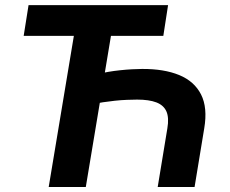

<svg xmlns="http://www.w3.org/2000/svg" viewBox="-20 -748 920 768"><path d="M652.3 -727.5 633.3 -604.5H74.7L94.2 -727.5ZM758.3 0H610.8L649.4 -234.4Q656.7 -276.9 645.8 -302Q634.8 -327.1 605.5 -338.4Q576.2 -349.6 528.3 -349.6Q510.7 -349.6 487.3 -348.6Q463.9 -347.7 439 -345Q414.1 -342.3 391.4 -338.9Q368.7 -335.4 353.5 -331.1L373 -451.7Q389.2 -456.5 412.1 -460.4Q435.1 -464.4 460.2 -467Q485.4 -469.7 508.3 -470.9Q531.2 -472.2 548.3 -472.2Q636.2 -472.7 696.8 -447.8Q757.3 -422.9 784.2 -370.1Q811 -317.4 796.9 -234.4ZM323.2 0H174.8L295.9 -727.5H444.3Z"/></svg>

Font: Inter Tight
Style: Bold Italic
Weight: 700
Italic angle: -9.39999°
Designer: Rasmus Andersson
Foundry: rsms
Version: Version 3.004